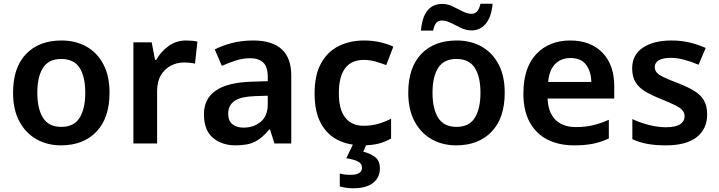

<svg xmlns="http://www.w3.org/2000/svg" viewBox="-20 -769 3853 1029"><path d="M567 -272Q567 -137 497 -63.5Q427 10 307 10Q233 10 175 -23Q117 -56 83.5 -119Q50 -182 50 -272Q50 -407 119.5 -479.5Q189 -552 310 -552Q385 -552 443 -519.5Q501 -487 534 -424.5Q567 -362 567 -272ZM180 -272Q180 -186 210.5 -137.5Q241 -89 309 -89Q376 -89 406.5 -137.5Q437 -186 437 -272Q437 -358 406.5 -405.5Q376 -453 308 -453Q241 -453 210.5 -405.5Q180 -358 180 -272Z M977 -552Q992 -552 1009 -550.5Q1026 -549 1038 -546L1025 -428Q1013 -431 997.5 -432.5Q982 -434 964 -434Q929 -434 896.5 -417.5Q864 -401 843 -367Q822 -333 822 -281V0H695V-542H793L811 -448H817Q841 -491 882.5 -521.5Q924 -552 977 -552Z M1337 -552Q1541 -552 1541 -364V0H1451L1427 -75H1423Q1387 -31 1348.5 -10.5Q1310 10 1242 10Q1169 10 1121 -30.5Q1073 -71 1073 -157Q1073 -322 1324 -331L1415 -334V-357Q1415 -412 1390 -434.5Q1365 -457 1321 -457Q1282 -457 1243.5 -444.5Q1205 -432 1169 -416L1131 -504Q1171 -525 1223.5 -538.5Q1276 -552 1337 -552ZM1349 -254Q1267 -251 1235 -227Q1203 -203 1203 -160Q1203 -121 1226 -103Q1249 -85 1285 -85Q1340 -85 1377.5 -116.5Q1415 -148 1415 -210V-256Z M1923 10Q1847 10 1789 -19.5Q1731 -49 1698.5 -110.5Q1666 -172 1666 -268Q1666 -368 1701 -430.5Q1736 -493 1796 -522.5Q1856 -552 1932 -552Q1977 -552 2018 -542.5Q2059 -533 2088 -519L2050 -420Q2022 -431 1991 -439.5Q1960 -448 1931 -448Q1796 -448 1796 -269Q1796 -182 1830.5 -138.5Q1865 -95 1928 -95Q1971 -95 2007.5 -105.5Q2044 -116 2076 -133V-27Q2046 -9 2009.5 0.5Q1973 10 1923 10ZM2016 133Q2016 183 1979 211.5Q1942 240 1873 240Q1851 240 1832 237Q1813 234 1801 230V161Q1826 168 1859 168Q1920 168 1920 130Q1920 107 1897.5 96Q1875 85 1836 79L1874 0H1946L1927 44Q1961 52 1988.5 71.5Q2016 91 2016 133Z M2685 -272Q2685 -137 2615 -63.5Q2545 10 2425 10Q2351 10 2293 -23Q2235 -56 2201.5 -119Q2168 -182 2168 -272Q2168 -407 2237.5 -479.5Q2307 -552 2428 -552Q2503 -552 2561 -519.5Q2619 -487 2652 -424.5Q2685 -362 2685 -272ZM2298 -272Q2298 -186 2328.5 -137.5Q2359 -89 2427 -89Q2494 -89 2524.5 -137.5Q2555 -186 2555 -272Q2555 -358 2524.5 -405.5Q2494 -453 2426 -453Q2359 -453 2328.5 -405.5Q2298 -358 2298 -272ZM2236 -605Q2248 -748 2351 -748Q2379 -748 2406.5 -734.5Q2434 -721 2459.5 -708Q2485 -695 2508 -695Q2525 -695 2536.5 -707Q2548 -719 2555 -749H2620Q2614 -679 2584 -642.5Q2554 -606 2507 -606Q2478 -606 2450.5 -619.5Q2423 -633 2397 -646Q2371 -659 2348 -659Q2330 -659 2319 -647.5Q2308 -636 2301 -605Z M3036 -552Q3145 -552 3208.5 -487Q3272 -422 3272 -306V-241H2915Q2917 -168 2956 -128Q2995 -88 3067 -88Q3118 -88 3159 -98Q3200 -108 3243 -127V-27Q3203 -8 3160 1Q3117 10 3056 10Q2976 10 2915 -20.5Q2854 -51 2819.5 -113Q2785 -175 2785 -267Q2785 -406 2854 -479Q2923 -552 3036 -552ZM3038 -458Q2986 -458 2954.5 -425Q2923 -392 2918 -330H3149Q3148 -386 3121 -422Q3094 -458 3038 -458Z M3770 -156Q3770 -78 3714 -34Q3658 10 3549 10Q3491 10 3448.5 2Q3406 -6 3369 -23V-131Q3408 -112 3457 -99.5Q3506 -87 3547 -87Q3601 -87 3625 -103Q3649 -119 3649 -146Q3649 -163 3638.5 -176.5Q3628 -190 3600.5 -204Q3573 -218 3523 -238Q3473 -258 3438.5 -278.5Q3404 -299 3386 -328.5Q3368 -358 3368 -402Q3368 -476 3426 -514Q3484 -552 3579 -552Q3630 -552 3674.5 -541.5Q3719 -531 3762 -512L3724 -422Q3687 -438 3648 -448.5Q3609 -459 3576 -459Q3533 -459 3511 -446Q3489 -433 3489 -410Q3489 -392 3500.5 -379.5Q3512 -367 3539.5 -354Q3567 -341 3617 -322Q3666 -303 3700.5 -282Q3735 -261 3752.5 -231Q3770 -201 3770 -156Z"/></svg>

Font: Noto Sans Lao UI SemBd
Style: Regular
Weight: 600
Designer: Monotype Design Team
Foundry: Monotype Imaging Inc.
Version: Version 2.000; ttfautohint (v1.8.4.7-5d5b)